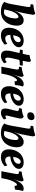

<svg xmlns="http://www.w3.org/2000/svg" viewBox="1610 -2360 759 4018"><g transform="rotate(90 1989.0 -350.5)"><path d="M261.3 -710Q279.4 -698.2 285.2 -682.4Q291 -666.7 284.9 -633.5Q273 -565.6 263.7 -517Q254.4 -468.3 246.9 -433.1Q239.4 -397.8 232.2 -370.6Q224.9 -343.3 217.2 -318.7Q209.4 -294 200 -266.7L154.8 -74.3L219.7 9Q151.3 9 101.3 -9Q51.3 -27 17.4 -61.4Q31.4 -82.4 44.1 -121.7Q56.7 -161 66.7 -217L120.1 -519.4Q127.6 -560.6 127.1 -580.1Q126.6 -599.6 113.3 -605.6Q100.1 -611.7 68.1 -611.7Q67.6 -625.9 69.9 -641.3Q72.2 -656.8 77.7 -669Q124.9 -672.4 173.9 -683.1Q222.8 -693.9 261.3 -710ZM124.3 -7.7 167.9 -67.9Q180.8 -61.5 200.4 -57.8Q219.9 -54 235.7 -54Q285.7 -54 313.1 -95.8Q340.6 -137.6 354 -201.6Q370.4 -279.3 363 -319.1Q355.5 -358.8 328.1 -358.8Q311.1 -358.8 284.8 -334.1Q258.6 -309.4 232.6 -257.2Q206.5 -205 189.1 -122L170.1 -42L132.5 -49L181.2 -266.7H201.5Q223.1 -327.1 253.8 -372.3Q284.5 -417.4 322.7 -442.2Q360.9 -467 404.5 -467Q444.1 -467 468.6 -449Q493.2 -431 504.7 -399.2Q516.3 -367.5 516.3 -326.7Q516.3 -285.9 507.4 -240.3Q494 -170.6 457 -114Q420.1 -57.4 361 -24.2Q301.8 9 220.6 9Q192.6 9 167.4 4.2Q142.1 -0.6 124.3 -7.7Z M718.6 9Q662.6 9 628.4 -11.2Q594.2 -31.4 578 -65.7Q561.7 -100 560.1 -142Q558.5 -184.1 567 -227.8Q582.5 -304.5 621.1 -357.9Q659.7 -411.4 714.3 -439.2Q769 -467 831.7 -467Q882.7 -467 914.9 -450.2Q947 -433.5 959.9 -405.9Q972.9 -378.3 966.4 -345.6Q960.4 -315.7 936.5 -287.7Q912.6 -259.6 876.1 -237.3Q839.5 -214.9 793.4 -201.4Q747.3 -187.8 696.5 -186.8L699.5 -244.7Q762.3 -247.1 806.8 -271.6Q851.4 -296 859.8 -337.8Q865.8 -368.8 855.3 -386.9Q844.8 -405 818.3 -405Q788.4 -405 759.9 -369.3Q731.5 -333.7 718.1 -256.7Q709.5 -212 710.3 -171.6Q711 -131.1 728.3 -106.2Q745.6 -81.3 786.2 -81.3Q814.9 -81.3 842.5 -92.7Q870.1 -104.1 893 -124.2Q902.5 -111.9 907 -98.6Q911.5 -85.4 911.9 -67.5Q873.1 -31.3 827.5 -11.1Q781.9 9 718.6 9Z M1150.9 9Q1098 9 1070.5 -17.2Q1043 -43.4 1038.7 -93.4Q1034.4 -143.3 1051 -214.3L1108.3 -458Q1119.3 -503.5 1125.3 -535.6Q1131.3 -567.7 1132.3 -588.7Q1163.2 -592.2 1195.9 -600.8Q1228.6 -609.4 1248.3 -620Q1265.7 -615 1270.8 -597.9Q1275.9 -580.9 1272.1 -551.1Q1268.3 -521.4 1257.4 -476.6L1198.3 -223.9Q1185.8 -167.3 1185 -136.2Q1184.3 -105 1193.5 -92.8Q1202.7 -80.7 1218.2 -80.7Q1232 -80.7 1248.4 -89.8Q1264.7 -98.8 1277.6 -113.1Q1286.6 -103.9 1293.4 -88.7Q1300.2 -73.4 1301.2 -59.2Q1287.1 -41.7 1262 -26Q1236.8 -10.3 1207.9 -0.7Q1179 9 1150.9 9ZM1110.6 -373.8Q1085.3 -381 1061.3 -384.6Q1037.2 -388.1 1018.2 -388.1Q1018.2 -404.3 1021.2 -420.8Q1024.2 -437.3 1030.8 -448H1114.4ZM1226.3 -373.8 1230.1 -448H1351Q1351 -430.7 1349.3 -413.7Q1347.5 -396.6 1342.5 -386Q1306.3 -386 1278.9 -383.3Q1251.5 -380.5 1226.3 -373.8Z M1559.9 -467Q1579 -458.3 1584.1 -441.5Q1589.1 -424.7 1584.6 -397.3Q1580.6 -371.7 1568.8 -334Q1557.1 -296.3 1540.1 -257.9H1541.6L1564.8 -309.6Q1586.3 -355 1612.7 -390.7Q1639.2 -426.5 1670.8 -446.7Q1702.3 -467 1737.6 -467Q1768.2 -467 1790.2 -452.1Q1777.5 -416.3 1769.4 -372.2Q1761.3 -328.1 1759.4 -289.1Q1743.6 -282 1722.5 -278.5Q1701.3 -274.9 1679.6 -276.4Q1682.6 -302 1676.2 -314.3Q1669.8 -326.6 1658.1 -326.6Q1647.6 -326.6 1632.5 -313.1Q1617.4 -299.6 1599.2 -267.8Q1580.6 -236.8 1562.2 -184.2Q1543.9 -131.6 1532.4 -68.6L1519.6 0H1374.9L1427.2 -275.9Q1435.2 -317.1 1435.1 -336.8Q1435.1 -356.6 1421.9 -362.6Q1408.6 -368.7 1376.6 -368.7Q1376.6 -383.3 1378.9 -398.8Q1381.2 -414.3 1386.8 -426Q1415.8 -428 1446.8 -433.5Q1477.7 -438.9 1506.8 -447.9Q1536 -456.9 1559.9 -467Z M1942.6 9Q1886.6 9 1852.4 -11.2Q1818.2 -31.4 1802 -65.7Q1785.7 -100 1784.1 -142Q1782.5 -184.1 1791 -227.8Q1806.5 -304.5 1845.1 -357.9Q1883.7 -411.4 1938.3 -439.2Q1993 -467 2055.7 -467Q2106.7 -467 2138.9 -450.2Q2171 -433.5 2183.9 -405.9Q2196.9 -378.3 2190.4 -345.6Q2184.4 -315.7 2160.5 -287.7Q2136.6 -259.6 2100.1 -237.3Q2063.5 -214.9 2017.4 -201.4Q1971.3 -187.8 1920.5 -186.8L1923.5 -244.7Q1986.3 -247.1 2030.8 -271.6Q2075.4 -296 2083.8 -337.8Q2089.8 -368.8 2079.3 -386.9Q2068.8 -405 2042.3 -405Q2012.4 -405 1983.9 -369.3Q1955.5 -333.7 1942.1 -256.7Q1933.5 -212 1934.3 -171.6Q1935 -131.1 1952.3 -106.2Q1969.6 -81.3 2010.2 -81.3Q2038.9 -81.3 2066.5 -92.7Q2094.1 -104.1 2117 -124.2Q2126.5 -111.9 2131 -98.6Q2135.5 -85.4 2135.9 -67.5Q2097.1 -31.3 2051.5 -11.1Q2005.9 9 1942.6 9Z M2339.4 9Q2293.9 9 2272.9 -11.6Q2252 -32.2 2250.4 -68.9Q2248.9 -105.6 2260.4 -154.3L2289.9 -270.1Q2301.3 -313.3 2302.2 -334.5Q2303.1 -355.6 2289.6 -362.2Q2276.1 -368.7 2243.6 -368.7Q2243.2 -383.3 2245.4 -398.6Q2247.7 -413.8 2253.3 -426Q2282.4 -427.5 2312.7 -433.4Q2343 -439.4 2371.1 -448.1Q2399.1 -456.9 2422.1 -467Q2448.4 -454.5 2457 -429Q2465.6 -403.4 2453.3 -351.9L2408.2 -162Q2396.3 -112 2398 -97.7Q2399.7 -83.5 2412.1 -83.5Q2420.1 -83.5 2430.7 -88.4Q2441.3 -93.3 2453.7 -104.6Q2462.7 -97 2470.1 -83Q2477.5 -69 2479 -54.9Q2447.9 -23.3 2411.9 -7.2Q2375.8 9 2339.4 9ZM2395.1 -542Q2360.1 -542 2342.4 -563.7Q2324.6 -585.5 2330.1 -620.3Q2336.1 -655.1 2361.7 -674.2Q2387.3 -693.3 2426.4 -693.3Q2460.8 -693.3 2479.9 -671.4Q2498.9 -649.4 2491.9 -613Q2485.9 -579.7 2461.1 -560.9Q2436.3 -542 2395.1 -542Z M2806.3 -710Q2824.4 -698.2 2830.2 -682.4Q2836 -666.7 2829.9 -633.5Q2818 -565.6 2808.7 -517Q2799.4 -468.3 2791.9 -433.1Q2784.4 -397.8 2777.2 -370.6Q2769.9 -343.3 2762.2 -318.7Q2754.4 -294 2745 -266.7L2699.8 -74.3L2764.7 9Q2696.3 9 2646.3 -9Q2596.3 -27 2562.4 -61.4Q2576.4 -82.4 2589.1 -121.7Q2601.7 -161 2611.7 -217L2665.1 -519.4Q2672.6 -560.6 2672.1 -580.1Q2671.6 -599.6 2658.3 -605.6Q2645.1 -611.7 2613.1 -611.7Q2612.6 -625.9 2614.9 -641.3Q2617.2 -656.8 2622.7 -669Q2669.9 -672.4 2718.9 -683.1Q2767.8 -693.9 2806.3 -710ZM2669.3 -7.7 2712.9 -67.9Q2725.8 -61.5 2745.4 -57.8Q2764.9 -54 2780.7 -54Q2830.7 -54 2858.1 -95.8Q2885.6 -137.6 2899 -201.6Q2915.4 -279.3 2908 -319.1Q2900.5 -358.8 2873.1 -358.8Q2856.1 -358.8 2829.8 -334.1Q2803.6 -309.4 2777.6 -257.2Q2751.5 -205 2734.1 -122L2715.1 -42L2677.5 -49L2726.2 -266.7H2746.5Q2768.1 -327.1 2798.8 -372.3Q2829.5 -417.4 2867.7 -442.2Q2905.9 -467 2949.5 -467Q2989.1 -467 3013.6 -449Q3038.2 -431 3049.7 -399.2Q3061.3 -367.5 3061.3 -326.7Q3061.3 -285.9 3052.4 -240.3Q3039 -170.6 3002 -114Q2965.1 -57.4 2906 -24.2Q2846.8 9 2765.6 9Q2737.6 9 2712.4 4.2Q2687.1 -0.6 2669.3 -7.7Z M3263.6 9Q3207.6 9 3173.4 -11.2Q3139.2 -31.4 3123 -65.7Q3106.7 -100 3105.1 -142Q3103.5 -184.1 3112 -227.8Q3127.5 -304.5 3166.1 -357.9Q3204.7 -411.4 3259.3 -439.2Q3314 -467 3376.7 -467Q3427.7 -467 3459.9 -450.2Q3492 -433.5 3504.9 -405.9Q3517.9 -378.3 3511.4 -345.6Q3505.4 -315.7 3481.5 -287.7Q3457.6 -259.6 3421.1 -237.3Q3384.5 -214.9 3338.4 -201.4Q3292.3 -187.8 3241.5 -186.8L3244.5 -244.7Q3307.3 -247.1 3351.8 -271.6Q3396.4 -296 3404.8 -337.8Q3410.8 -368.8 3400.3 -386.9Q3389.8 -405 3363.3 -405Q3333.4 -405 3304.9 -369.3Q3276.5 -333.7 3263.1 -256.7Q3254.5 -212 3255.3 -171.6Q3256 -131.1 3273.3 -106.2Q3290.6 -81.3 3331.2 -81.3Q3359.9 -81.3 3387.5 -92.7Q3415.1 -104.1 3438 -124.2Q3447.5 -111.9 3452 -98.6Q3456.5 -85.4 3456.9 -67.5Q3418.1 -31.3 3372.5 -11.1Q3326.9 9 3263.6 9Z M3747.9 -467Q3767 -458.3 3772.1 -441.5Q3777.1 -424.7 3772.6 -397.3Q3768.6 -371.7 3756.8 -334Q3745.1 -296.3 3728.1 -257.9H3729.6L3752.8 -309.6Q3774.3 -355 3800.7 -390.7Q3827.2 -426.5 3858.8 -446.7Q3890.3 -467 3925.6 -467Q3956.2 -467 3978.2 -452.1Q3965.5 -416.3 3957.4 -372.2Q3949.3 -328.1 3947.4 -289.1Q3931.6 -282 3910.5 -278.5Q3889.3 -274.9 3867.6 -276.4Q3870.6 -302 3864.2 -314.3Q3857.8 -326.6 3846.1 -326.6Q3835.6 -326.6 3820.5 -313.1Q3805.4 -299.6 3787.2 -267.8Q3768.6 -236.8 3750.2 -184.2Q3731.9 -131.6 3720.4 -68.6L3707.6 0H3562.9L3615.2 -275.9Q3623.2 -317.1 3623.1 -336.8Q3623.1 -356.6 3609.9 -362.6Q3596.6 -368.7 3564.6 -368.7Q3564.6 -383.3 3566.9 -398.8Q3569.2 -414.3 3574.8 -426Q3603.8 -428 3634.8 -433.5Q3665.7 -438.9 3694.8 -447.9Q3724 -456.9 3747.9 -467Z"/></g></svg>

Font: Vollkorn
Style: Italic
Weight: 400
Italic angle: -11°
Designer: Friedrich Althausen
Foundry: Friedrich Althausen
Version: Version 5.001